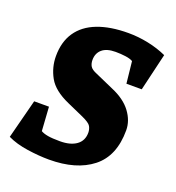

<svg xmlns="http://www.w3.org/2000/svg" viewBox="-111 -602 636 695"><g transform="rotate(20 207.0 -254.5)"><path d="M153 10Q115 10 70 3.5Q25 -3 -8 -19L31 -170H88L94 -78Q104 -72 121 -69Q138 -66 168 -66Q208 -66 231 -82.5Q254 -99 254 -130Q254 -143 248 -154Q242 -165 213 -178L150 -206Q91 -232 70 -270Q49 -308 49 -351Q49 -406 74.5 -443.5Q100 -481 149 -500Q198 -519 268 -519Q306 -519 344.5 -511Q383 -503 416 -488L382 -344H323L314 -428Q304 -434 285.5 -436.5Q267 -439 247 -439Q213 -439 195.5 -424Q178 -409 178 -383Q178 -369 184 -359Q190 -349 210 -341L280 -310Q330 -289 355 -255.5Q380 -222 380 -185Q380 -86 319 -38Q258 10 153 10Z"/></g></svg>

Font: Manuale ExtraBold
Style: Italic
Weight: 800
Italic angle: -11°
Designer: Eduardo Tunni / Pablo Cosgaya
Foundry: Eduardo Tunni / Pablo Cosgaya
Version: Version 1.002